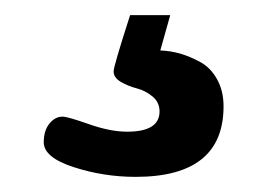

<svg xmlns="http://www.w3.org/2000/svg" viewBox="-20 -24 360 255"><path d="M192.9 43Q206.1 43.5 219 47.1Q231.9 50.8 245.8 58.3Q259.8 65.9 268.3 81.3Q276.9 96.7 276.9 117.2Q276.9 210.9 160.2 210.9Q117.7 210.9 77.9 198Q38.1 185.1 38.1 165Q38.1 149.4 45.7 140.1Q53.2 130.9 63 130.9Q69.8 130.9 98.1 140.9Q126.5 150.9 148.9 150.9Q191.9 150.9 191.9 124Q191.9 111.8 182.4 104Q172.9 96.2 161.4 93.3Q149.9 90.3 140.4 84.7Q130.9 79.1 130.9 70.8Q130.9 64 152.8 -3.9H206.1Z"/></svg>

Font: Asap Symbol
Style: Regular
Weight: 900
Designer: Tania Quindós, Elena González Miranda, Marcela Romero, Pablo Cosgaya
Foundry: Omnibus-Type
Version: Version 1.000;PS 001.000;hotconv 1.0.70;makeotf.lib2.5.58329